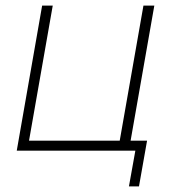

<svg xmlns="http://www.w3.org/2000/svg" viewBox="-20 -540 618 688"><path d="M507 -36H448L533 -520H494L409 -36H84L169 -520H131L40 0H465L442 128H478Z"/></svg>

Font: Fixel Text 20240404 ExtraLight
Style: Italic
Weight: 200
Width: 4
Italic angle: -10°
Designer: AlfaBravo + MacPaw
Foundry: Kyrylo Tkachov, Marchela Mozhyna, Serhii Makarenko, Maria Weinstein, Zakhar Kryvoshyya
Version: Version 1.211;Glyphs 3.2 (3225)